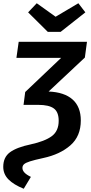

<svg xmlns="http://www.w3.org/2000/svg" viewBox="-27 -948 561 1181"><path d="M267 -752 146 -872 199 -928 315 -845 455 -928 498 -872 346 -752ZM495 -594 272 -385Q369 -381 419.5 -336Q470 -291 470 -207Q470 -110 406 -54Q342 2 239 24Q184 36 157.5 44.5Q131 53 121 62Q111 71 111 85Q111 100 123.5 113.5Q136 127 163 140L119 213Q57 188 25 155.5Q-7 123 -7 78Q-7 19 34.5 -11.5Q76 -42 162 -60Q249 -79 291.5 -110.5Q334 -142 334 -205Q334 -259 304 -281Q274 -303 208 -303H117L118 -304L128 -382L349 -592H74L88 -691H508Z"/></svg>

Font: FiraGO Medium
Style: Italic
Weight: 500
Italic angle: -8°
Designer: bBox Type GmbH
Foundry: bBox Type GmbH
Version: Version 1.001